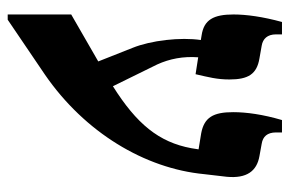

<svg xmlns="http://www.w3.org/2000/svg" viewBox="-150 -538 770 511"><g transform="rotate(90 235.5 -282.0)"><path d="M178 -16C332 -122 428 -282 443 -440L450 -500C455 -553 435 -580 395 -587L362 -593C343 -596 332 -608 332 -631V-647H299C284 -596 278 -552 278 -517C278 -464 292 -440 334 -432L377 -425L374 -406C358 -319 309 -260 209 -197L151 -315C136 -348 129 -384 132 -424L177 -417C185 -452 191 -474 191 -507C191 -557 177 -580 135 -587L101 -593C83 -596 71 -608 71 -631V-647H38C24 -596 18 -552 18 -518C18 -465 32 -439 74 -433L86 -431C78 -377 87 -298 107 -249L143 -158L18 -86V83H32Z"/></g></svg>

Font: Noto Serif Hebrew Condensed Extra
Style: Regular
Weight: 800
Width: 3
Designer: Monotype Design Team
Foundry: Monotype Imaging Inc.
Version: Version 1.901